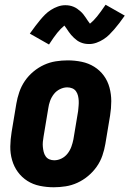

<svg xmlns="http://www.w3.org/2000/svg" viewBox="-20 -783 547 811"><path d="M207 8Q207 8 207 8Q207 8 207 8Q177 8 148 2Q119 -4 95.5 -19Q72 -34 55.5 -56.5Q39 -79 31 -107Q23 -135 23.5 -164.5Q24 -194 29 -225L49 -345Q53 -369 61.5 -394Q70 -419 85 -441Q100 -463 121 -480.5Q142 -498 166 -509Q190 -520 215.5 -524Q241 -528 266 -528Q266 -528 266 -528Q266 -528 266 -528Q296 -528 325 -522Q354 -516 378 -501Q402 -486 418.5 -463.5Q435 -441 442.5 -413Q450 -385 450 -355.5Q450 -326 445 -295L425 -175Q421 -151 412.5 -126Q404 -101 388.5 -79Q373 -57 352 -39.5Q331 -22 307 -11Q283 0 257.5 4Q232 8 207 8ZM209 -106Q225 -106 240 -113.5Q255 -121 265.5 -134.5Q276 -148 281.5 -163.5Q287 -179 290 -194L310 -314Q311 -325 312 -336Q313 -347 312.5 -357.5Q312 -368 309.5 -378.5Q307 -389 301 -397.5Q295 -406 285 -410Q275 -414 264 -414Q249 -414 233.5 -406.5Q218 -399 207.5 -385.5Q197 -372 191.5 -356.5Q186 -341 184 -326L164 -206Q162 -195 161 -184Q160 -173 161 -162.5Q162 -152 164.5 -141.5Q167 -131 173 -122.5Q179 -114 188.5 -110Q198 -106 209 -106ZM187 -595 106 -641Q118 -658 129 -672.5Q140 -687 150 -699Q160 -711 170.5 -721.5Q181 -732 195 -741Q209 -750 224.5 -755.5Q240 -761 256 -761Q265 -761 273.5 -759.5Q282 -758 290.5 -754.5Q299 -751 305.5 -746.5Q312 -742 319.5 -735.5Q327 -729 332 -722.5Q337 -716 341.5 -709.5Q346 -703 350.5 -696Q355 -689 360 -683Q375 -695 390 -713.5Q405 -732 426 -763L507 -717Q495 -700 484 -685.5Q473 -671 462.5 -659Q452 -647 441.5 -636.5Q431 -626 417 -617Q403 -608 387.5 -602.5Q372 -597 357 -597Q347 -597 338.5 -598.5Q330 -600 321.5 -603.5Q313 -607 306.5 -611.5Q300 -616 293 -622.5Q286 -629 280.5 -635.5Q275 -642 270.5 -648.5Q266 -655 261 -662.5Q256 -670 252 -675Q237 -663 222 -644.5Q207 -626 187 -595Z"/></svg>

Font: Iosevka SS04 Heavy
Style: Italic
Weight: 900
Italic angle: -9°
Monospace: yes
Designer: Belleve Invis
Foundry: Belleve Invis
Version: Version 19.0.0; ttfautohint (v1.8.4)